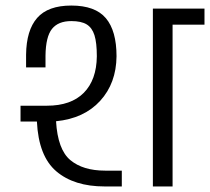

<svg xmlns="http://www.w3.org/2000/svg" viewBox="-20 -672 757 692"><path d="M359 -57H419V0H357Q247 0 183 -54.5Q119 -109 113 -234H54V-291H149Q236 -291 282 -337.5Q328 -384 329 -469Q329 -518 320.5 -545Q312 -572 292.5 -584Q273 -596 237 -596Q190 -596 167.5 -568Q145 -540 144 -472V-429H74V-475Q75 -563 114 -607.5Q153 -652 237 -652Q323 -652 361.5 -606.5Q400 -561 400 -469Q399 -372 341 -308.5Q283 -245 182 -235Q188 -133 233.5 -95Q279 -57 359 -57ZM717 -583H602V0H531V-641H717Z"/></svg>

Font: Biryani Light
Style: Regular
Weight: 300
Designer: Dan Reynolds and Mathieu Réguer
Foundry: Dan Reynolds and Mathieu Réguer
Version: Version 1.004; ttfautohint (v1.1) -l 5 -r 5 -G 72 -x 0 -D la